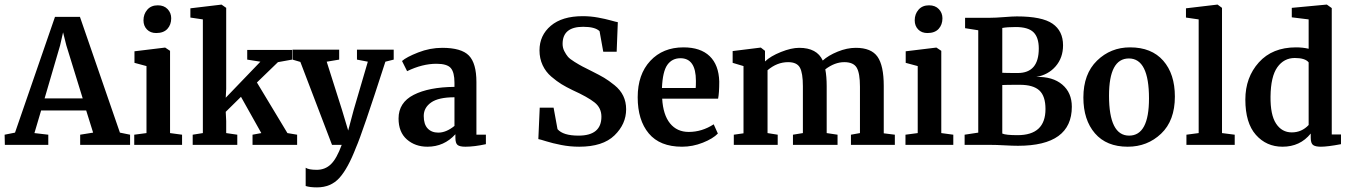

<svg xmlns="http://www.w3.org/2000/svg" viewBox="-34 -627 5846 831"><path d="M-13 0 -14 -44 31 -53 204 -554H312L485 -53L529 -44V0H313V-44L369 -53L339 -149H144L115 -51L175 -44V0ZM226 -430 159 -201H324L253 -431L239 -487Z M547 0V-44L600 -51V-341L548 -355V-405L680 -421H681L702 -407V-51L754 -44V0ZM642 -484Q617 -484 602 -499.5Q587 -515 587 -539Q587 -566 603.5 -585Q620 -604 649 -604Q676 -604 691.5 -587.5Q707 -571 707 -548Q707 -520 690.5 -502Q674 -484 642 -484Z M800 0V-44L844 -51V-543L790 -551V-591L924 -607H925L945 -593V-242L943 -204L1093 -360L1036 -369V-411H1230V-369L1169 -358L1078 -270L1210 -51L1252 -44V0H1059V-44L1097 -51L1009 -208L943 -143L945 -103V-51L993 -44V0Z M1338 184Q1307 184 1289 178V99Q1302 108 1337 108Q1373 108 1398 84Q1423 60 1445 0H1403L1266 -359L1232 -369V-412H1434V-369L1380 -360L1446 -152L1473 -62L1497 -152L1558 -360L1511 -369V-412H1670V-369L1634 -360Q1533 -47 1507 11Q1472 102 1435 143Q1398 184 1338 184Z M1691 -114Q1691 -183 1756.5 -216.5Q1822 -250 1933 -251V-269Q1933 -314 1917 -332.5Q1901 -351 1855 -351Q1794 -351 1728 -319L1706 -363Q1725 -380 1776 -400Q1827 -420 1880 -420Q1963 -420 1995.5 -386.5Q2028 -353 2028 -272V-44H2069V-3Q2019 8 1980 8Q1956 8 1946.5 0.5Q1937 -7 1937 -31V-46Q1888 8 1816 8Q1763 8 1727 -23.5Q1691 -55 1691 -114ZM1863 -53Q1897 -53 1933 -82V-206Q1864 -206 1832 -183.5Q1800 -161 1800 -125Q1800 -89 1817 -71Q1834 -53 1863 -53Z M2473 8Q2433 8 2395 0.5Q2357 -7 2330 -15.5Q2303 -24 2296 -25L2302 -161H2362L2379 -68Q2403 -40 2470 -40Q2569 -40 2569 -122Q2569 -160 2539.5 -183.5Q2510 -207 2444 -237Q2417 -250 2396.5 -262.5Q2376 -275 2352 -295.5Q2328 -316 2314.5 -345Q2301 -374 2301 -409Q2301 -474 2350 -515.5Q2399 -557 2488 -557Q2522 -557 2554.5 -551Q2587 -545 2610 -538.5Q2633 -532 2640 -531L2635 -403H2577L2561 -492Q2542 -511 2490 -511Q2401 -511 2401 -437Q2401 -420 2408.5 -405.5Q2416 -391 2424 -381.5Q2432 -372 2453 -359Q2474 -346 2486.5 -339.5Q2499 -333 2529 -318Q2561 -302 2580.5 -290.5Q2600 -279 2625.5 -258.5Q2651 -238 2663.5 -212Q2676 -186 2676 -154Q2676 -90 2625.5 -41Q2575 8 2473 8Z M2918 8Q2822 8 2774 -49.5Q2726 -107 2726 -206Q2726 -305 2780.5 -363.5Q2835 -422 2924 -422Q2998 -422 3037.5 -384Q3077 -346 3079 -274Q3079 -224 3074 -200H2832Q2836 -130 2866 -93Q2896 -56 2947 -56Q3004 -56 3055 -89L3073 -49Q3052 -27 3008 -9.5Q2964 8 2918 8ZM2911 -375Q2875 -375 2854.5 -346.5Q2834 -318 2831 -246H2977Q2978 -254 2978 -277Q2978 -375 2911 -375Z M3142 0V-44L3184 -50V-341L3137 -355V-406L3258 -421H3259L3277 -407V-361Q3301 -384 3346 -402Q3391 -420 3425 -420Q3502 -420 3527 -365Q3551 -387 3591.5 -403.5Q3632 -420 3670 -420Q3737 -420 3764 -381.5Q3791 -343 3791 -255V-50L3839 -44V0H3649V-44L3688 -51V-252Q3688 -310 3674 -334Q3660 -358 3620 -358Q3579 -358 3538 -327Q3544 -296 3544 -254V-51L3591 -44V0H3398V-44L3441 -51V-254Q3441 -311 3428 -334.5Q3415 -358 3377 -358Q3329 -358 3288 -323V-51L3332 -44V0Z M3885 0V-44L3938 -51V-341L3886 -355V-405L4018 -421H4019L4040 -407V-51L4092 -44V0ZM3980 -484Q3955 -484 3940 -499.5Q3925 -515 3925 -539Q3925 -566 3941.5 -585Q3958 -604 3987 -604Q4014 -604 4029.5 -587.5Q4045 -571 4045 -548Q4045 -520 4028.5 -502Q4012 -484 3980 -484Z M4141 0V-44L4200 -53V-496L4143 -505V-550H4250Q4274 -550 4311.5 -553Q4349 -556 4367 -556Q4476 -556 4521.5 -524.5Q4567 -493 4567 -431Q4567 -377 4535 -340Q4503 -303 4451 -294Q4522 -296 4563.5 -261Q4605 -226 4605 -165Q4605 4 4372 4Q4349 4 4313.5 2Q4278 0 4251 0ZM4304 -259V-49Q4319 -42 4370 -42Q4491 -42 4491 -155Q4491 -211 4464.5 -235.5Q4438 -260 4380 -260Q4320 -260 4304 -259ZM4304 -506V-312Q4320 -311 4371 -311Q4462 -311 4462 -417Q4462 -465 4439 -487.5Q4416 -510 4362 -510Q4326 -510 4304 -506Z M4853 -40Q4939 -40 4939 -201Q4939 -374 4852 -374Q4766 -374 4766 -213Q4766 -40 4853 -40ZM4655 -205Q4655 -307 4714 -364.5Q4773 -422 4857 -422Q4950 -422 5000.5 -364.5Q5051 -307 5051 -209Q5051 -105 4991.5 -48.5Q4932 8 4847 8Q4755 8 4705 -50Q4655 -108 4655 -205Z M5101 0V-44L5154 -51V-543L5099 -551V-591L5234 -607H5236L5255 -593V-51L5310 -44V0Z M5517 8Q5447 8 5401.5 -43.5Q5356 -95 5356 -196Q5356 -292 5414.5 -357Q5473 -422 5575 -422Q5605 -422 5630 -416V-543L5557 -552V-593L5706 -607H5709L5730 -592V-45H5770V-3Q5712 8 5683 8Q5659 8 5649 0.5Q5639 -7 5639 -31V-49Q5593 8 5517 8ZM5630 -86V-357Q5615 -376 5570 -376Q5523 -376 5494.5 -336Q5466 -296 5465 -209Q5464 -130 5489 -92Q5514 -54 5557 -54Q5600 -54 5630 -86Z"/></svg>

Font: Aikya SemiBold
Style: Regular
Weight: 600
Designer: Neelakash Kshetrimayum (Latin subset based on Merriweather by Eben Sorkin)
Foundry: Brand New Type
Version: Version 1.00 b005